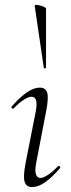

<svg xmlns="http://www.w3.org/2000/svg" viewBox="-20 -751 287 780"><path d="M110 9Q88 9 80.5 -11Q73 -31 84 -89L125 -297Q137 -358 108 -358Q96 -358 77 -346Q58 -334 36 -311Q33 -307 28.5 -311.5Q24 -316 28 -319Q62 -357 89.5 -376Q117 -395 142 -395Q166 -395 172 -373.5Q178 -352 167 -297L127 -89Q121 -58 126 -43Q131 -28 144 -28Q155 -28 174 -40Q193 -52 215 -75Q219 -79 223 -74.5Q227 -70 223 -67Q190 -29 162.5 -10Q135 9 110 9ZM158 -475 121 -727Q120 -731 127 -731Q134 -731 143.5 -728.5Q153 -726 160 -722.5Q167 -719 167 -716V-476Q167 -474 162.5 -473Q158 -472 158 -475Z"/></svg>

Font: Cormorant Garamond Light Light
Style: Italic
Weight: 300
Italic angle: -10°
Version: Version 4.001